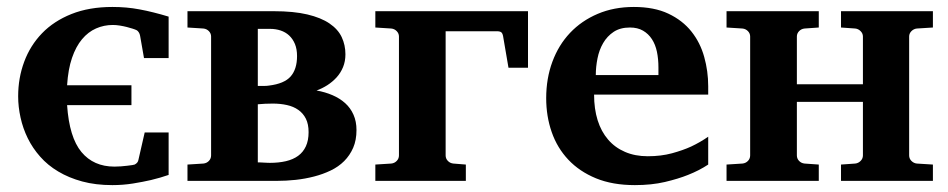

<svg xmlns="http://www.w3.org/2000/svg" viewBox="-20 -520 2725 552"><path d="M464.8 -17.1Q440.9 -8.8 414.1 -2.4Q391.1 2.9 362.3 7.6Q333.5 12.2 303.2 12.2Q254.9 12.2 216.3 1.7Q177.7 -8.8 147.5 -26.9Q117.2 -44.9 95.5 -69.6Q73.7 -94.2 59.8 -122.6Q45.9 -150.9 39.1 -181.9Q32.2 -212.9 32.2 -243.2Q32.2 -295.9 49.6 -342.5Q66.9 -389.2 100.8 -424.3Q134.8 -459.5 185.5 -479.7Q236.3 -500 303.2 -500Q323.7 -500 343 -498.3Q362.3 -496.6 381.8 -492.9Q401.4 -489.3 421.9 -484.1Q442.4 -479 464.8 -472.2V-353H394L382.8 -417Q381.8 -422.9 378.9 -427.2Q376 -431.6 373 -433.1Q369.1 -435.1 361.6 -437.5Q354 -439.9 344.5 -442.4Q335 -444.8 324.5 -446.5Q314 -448.2 304.2 -448.2Q278.8 -448.2 256.1 -438.2Q233.4 -428.2 215.8 -407.2Q198.2 -386.2 187 -353.5Q175.8 -320.8 172.9 -274.9H357.9V-217.8H172.9Q179.2 -125 214.1 -83Q249 -41 309.1 -41Q317.9 -41 327.6 -41.7Q337.4 -42.5 345.9 -43.5Q354.5 -44.4 360.4 -45.4Q366.2 -46.4 367.2 -46.9Q376.5 -51.8 377.9 -60.1L396 -139.2H464.8Z M1004.9 -146Q1004.9 -117.2 995.4 -95.2Q985.8 -73.2 969.5 -56.9Q953.1 -40.5 930.7 -29.8Q908.2 -19 882.8 -12.5Q857.4 -5.9 830.1 -2.9Q802.7 0 775.9 0H519V-46.9L564.9 -49.8Q574.2 -50.8 580.6 -57.4Q586.9 -64 586.9 -73.2V-415Q586.9 -423.8 580.6 -430.4Q574.2 -437 564.9 -438L519 -440.9V-487.8H767.1Q824.2 -487.8 863.5 -478.5Q902.8 -469.2 927.2 -452.6Q951.7 -436 962.4 -413.3Q973.1 -390.6 973.1 -363.8Q973.1 -343.8 966.3 -327.1Q959.5 -310.5 947.8 -297.6Q936 -284.7 921.1 -275.1Q906.2 -265.6 890.1 -259.8Q915 -255.4 936 -246.3Q957 -237.3 972.4 -223.4Q987.8 -209.5 996.3 -190.2Q1004.9 -170.9 1004.9 -146ZM867.2 -140.1Q867.2 -163.1 859.4 -178.7Q851.6 -194.3 837.6 -204.1Q823.7 -213.9 804.9 -218Q786.1 -222.2 764.2 -222.2Q753.4 -222.2 742.2 -221.7Q731 -221.2 721.2 -220.2V-53.2Q723.6 -53.2 728.5 -53Q733.4 -52.7 738.5 -52.5Q743.7 -52.2 748.5 -52Q753.4 -51.8 755.9 -51.8Q781.2 -51.8 802 -56.6Q822.8 -61.5 837.2 -72Q851.6 -82.5 859.4 -99.4Q867.2 -116.2 867.2 -140.1ZM834 -358.9Q834 -378.9 827.9 -393.6Q821.8 -408.2 811.3 -418Q800.8 -427.7 786.6 -432.4Q772.5 -437 756.8 -437H721.2V-272.9H737.8Q747.1 -272.9 752.9 -273.9Q797.4 -279.3 815.7 -300.3Q834 -321.3 834 -358.9Z M1441.9 -325.2 1427.2 -411.1Q1425.8 -422.4 1422.1 -426.3Q1418.5 -430.2 1408.2 -430.2H1261.2V-73.2Q1261.2 -64 1267.6 -57.4Q1273.9 -50.8 1283.2 -49.8L1319.3 -46.9V0H1059.1V-46.9L1105 -49.8Q1114.3 -50.8 1120.6 -57.4Q1127 -64 1127 -73.2V-415Q1127 -423.8 1120.6 -430.4Q1114.3 -437 1105 -438L1059.1 -440.9V-487.8H1498V-325.2Z M1873 -326.2Q1873 -350.1 1868.7 -371.1Q1864.3 -392.1 1854.2 -407.5Q1844.2 -422.9 1828.6 -431.9Q1813 -440.9 1791 -440.9Q1763.2 -440.9 1744.4 -428.5Q1725.6 -416 1714.1 -396.2Q1702.6 -376.5 1697.8 -352.1Q1692.9 -327.6 1692.9 -304.2H1873ZM2016.1 -46.9Q1990.2 -29.8 1958 -17.1Q1930.2 -5.9 1891.6 3.2Q1853 12.2 1805.2 12.2Q1741.2 12.2 1693.6 -7.3Q1646 -26.9 1614 -60.8Q1582 -94.7 1566.2 -140.1Q1550.3 -185.5 1550.3 -237.8Q1550.3 -294.4 1568.1 -342.5Q1585.9 -390.6 1618.9 -425.5Q1651.9 -460.4 1698.5 -480.2Q1745.1 -500 1802.2 -500Q1860.8 -500 1901.6 -480.7Q1942.4 -461.4 1967.8 -429.4Q1993.2 -397.5 2004.6 -356.4Q2016.1 -315.4 2016.1 -272V-248H1688Q1688 -207 1698.2 -174.3Q1708.5 -141.6 1728.3 -118.7Q1748 -95.7 1776.9 -83.3Q1805.7 -70.8 1842.3 -70.8Q1880.4 -70.8 1911.9 -79.3Q1943.4 -87.9 1966.8 -98.6Q1993.7 -111.3 2016.1 -127Z M2397.9 0V-46.9L2439 -49.8Q2447.8 -50.8 2454.3 -57.4Q2460.9 -64 2460.9 -73.2V-227.1H2271V-73.2Q2271 -64 2277.3 -57.4Q2283.7 -50.8 2293 -49.8L2334 -46.9V0H2068.8V-46.9L2114.7 -49.8Q2124 -50.8 2130.4 -57.4Q2136.7 -64 2136.7 -73.2V-415Q2136.7 -423.8 2130.4 -430.4Q2124 -437 2114.7 -438L2068.8 -440.9V-487.8H2334V-440.9L2293 -438Q2283.7 -437 2277.3 -430.4Q2271 -423.8 2271 -415V-277.8H2460.9V-415Q2460.9 -423.8 2454.3 -430.4Q2447.8 -437 2439 -438L2397.9 -440.9V-487.8H2662.1V-440.9L2615.7 -438Q2606.9 -437 2600.3 -430.4Q2593.8 -423.8 2593.8 -415V-73.2Q2593.8 -64 2600.3 -57.4Q2606.9 -50.8 2615.7 -49.8L2662.1 -46.9V0Z"/></svg>

Font: Charis SIL
Style: Bold
Weight: 700
Foundry: SIL International
Version: Version 4.112